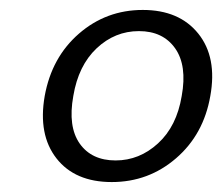

<svg xmlns="http://www.w3.org/2000/svg" viewBox="-20 -717 451 390"><path d="M70.8 -522Q85 -600.6 140.4 -648.7Q195.8 -696.8 270 -696.8Q344.2 -696.8 382.8 -648.7Q421.4 -600.6 407.2 -522Q393.6 -443.8 337.6 -395.5Q281.7 -347.2 207 -347.2Q132.3 -347.2 94.7 -395.3Q57.1 -443.4 70.8 -522ZM349.1 -522Q360.4 -584 335.7 -618.9Q311 -653.8 262.2 -653.8Q213.4 -653.8 176.3 -618.9Q139.2 -584 128.9 -522Q117.7 -460 141.8 -425.5Q166 -391.1 214.8 -391.1Q263.2 -391.1 301 -425.8Q338.9 -460.4 349.1 -522Z"/></svg>

Font: SVN-Poppins Light
Style: Italic
Weight: 300
Italic angle: -10°
Designer: Ninad Kale (Devanagari), Jonny Pinhorn (Latin)
Foundry: Indian Type Foundry
Version: Version 3.002 2017